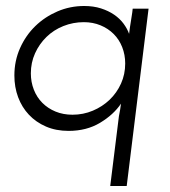

<svg xmlns="http://www.w3.org/2000/svg" viewBox="-20 -429 568 641"><path d="M83 -184Q83 -155 93 -129.5Q103 -104 121.5 -85.5Q140 -67 165.5 -56.5Q191 -46 222 -46Q258 -46 290 -59.5Q322 -73 346 -96Q370 -119 384 -150Q398 -181 398 -217Q398 -246 388 -271.5Q378 -297 359.5 -315.5Q341 -334 315.5 -344.5Q290 -355 260 -355Q224 -355 191.5 -342Q159 -329 135 -305.5Q111 -282 97 -251Q83 -220 83 -184ZM28 -177Q28 -226 47 -268.5Q66 -311 98 -342Q130 -373 172 -391Q214 -409 261 -409Q292 -409 317 -401Q342 -393 361 -380Q380 -367 392.5 -350Q405 -333 411 -316Q412 -326 414 -339Q416 -352 418 -364.5Q420 -377 421.5 -387Q423 -397 423 -400H476L403 192H348L377 -41Q379 -52 381 -62.5Q383 -73 384 -83Q359 -46 314 -19Q269 8 209 8Q167 8 133.5 -6.5Q100 -21 76.5 -46Q53 -71 40.5 -104.5Q28 -138 28 -177Z"/></svg>

Font: Josefin Sans
Style: Italic
Weight: 400
Italic angle: -7.5°
Designer: Santiago Orozco
Foundry: Typemade